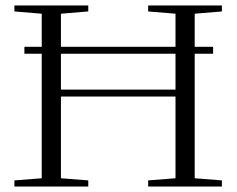

<svg xmlns="http://www.w3.org/2000/svg" viewBox="-20 -683 869 703"><path d="M32.7 0V-22.5L132.8 -30.3V-486.3H69.3V-511.7H132.8V-632.8L32.7 -641.1V-663.1H303.2V-641.1L203.1 -632.8V-511.7H622.6V-632.8L522.5 -641.1V-663.1H792.5V-641.1L692.9 -632.8V-511.7H760.3V-486.3H692.9V-30.3L792.5 -22.5V0H522.5V-22.5L622.6 -30.3V-329.6H203.1V-30.3L303.2 -22.5V0ZM203.1 -355H622.6V-486.3H203.1Z"/></svg>

Font: Elstob Light
Style: Regular
Weight: 300
Designer: Peter S. Baker
Version: Version 1.015